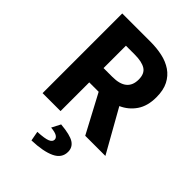

<svg xmlns="http://www.w3.org/2000/svg" viewBox="-255 -762 1111 1111"><g transform="rotate(45 300.0 -206.5)"><path d="M70 0V-652H301Q353 -652 398.5 -642Q444 -632 478.5 -608.5Q513 -585 533 -546Q553 -507 553 -449Q553 -377 521 -330.5Q489 -284 437 -261L584 0H419L294 -235H217V0ZM217 -352H289Q408 -352 408 -449Q408 -497 378 -516Q348 -535 289 -535H217ZM218 239 207 180Q266 177 288 167.5Q310 158 310 141Q310 127 295 118Q280 109 246 106L274 52Q354 59 384.5 79Q415 99 415 136Q415 187 363.5 211.5Q312 236 218 239Z"/></g></svg>

Font: Source Code Pro
Style: Bold
Weight: 700
Monospace: yes
Designer: Paul D. Hunt, Teo Tuominen
Foundry: Adobe Systems Incorporated
Version: Version 2.030;PS 1.000;hotconv 16.6.51;makeotf.lib2.5.65220